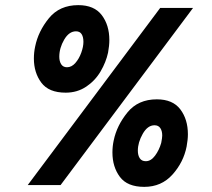

<svg xmlns="http://www.w3.org/2000/svg" viewBox="-20 -721 827 748"><path d="M112 -493Q112 -517 117 -540Q129 -599 170.5 -650Q212 -701 285 -701Q347 -701 376.5 -662Q406 -623 406 -565Q406 -543 401 -516Q393 -479 372 -443Q351 -407 316 -383.5Q281 -360 236 -360Q170 -360 141 -399Q112 -438 112 -493ZM604 -690H732L216 0H88ZM305 -558Q305 -577 298 -588Q291 -599 276 -599Q249 -599 230 -566.5Q211 -534 211 -500Q211 -482 218.5 -470.5Q226 -459 241 -459Q259 -459 273.5 -475.5Q288 -492 296.5 -515.5Q305 -539 305 -558ZM418 -127Q418 -151 423 -174Q435 -232 476.5 -283Q518 -334 591 -334Q653 -334 682.5 -295Q712 -256 712 -198Q712 -177 707 -150Q695 -89 652 -41Q609 7 542 7Q476 7 447 -32Q418 -71 418 -127ZM608 -164Q612 -184 612 -193Q612 -211 604.5 -222Q597 -233 582 -233Q555 -233 536 -199.5Q517 -166 517 -134Q517 -116 524.5 -104.5Q532 -93 548 -93Q568 -93 584 -114.5Q600 -136 608 -164Z"/></svg>

Font: Decalotype
Style: Bold Italic
Weight: 700
Italic angle: -12°
Designer: Alfredo Marco Pradil
Foundry: Alfredo Marco Pradil
Version: Version 1.0